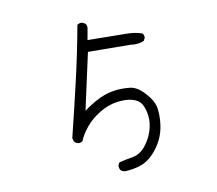

<svg xmlns="http://www.w3.org/2000/svg" viewBox="-88 -883 1176 1040"><g transform="rotate(-10 500.0 -362.5)"><path d="M750 -250Q745.1 -290.5 703.6 -336.4Q663.1 -381.8 623.5 -386.7Q602.5 -389.2 581.8 -389.2Q561 -389.2 545.7 -387.2Q530.3 -385.3 520 -383.3Q509.8 -381.3 499.5 -378.4Q479.5 -372.6 459.5 -363.8Q418.9 -345.2 380.9 -318.4L363.3 -306.2L431.6 -617.7L666.5 -615.7Q678.7 -613.8 688.5 -613.8Q698.2 -613.8 705.1 -614.7Q723.1 -616.7 739.3 -623.5L747.6 -639.2Q748 -640.6 748 -642.1Q748 -655.8 740.2 -664.6Q703.6 -677.2 663.1 -678.2Q620.1 -679.2 440.4 -681.2L451.7 -743.2Q452.1 -746.1 452.1 -748.8Q452.1 -751.5 451.7 -755.4Q450.2 -763.7 444.8 -770.5L428.2 -778.8Q426.3 -779.3 424.8 -779.3Q411.1 -779.3 400.9 -772.5Q374 -623.5 339.1 -472.9Q304.2 -322.3 267.1 -172.4Q269 -158.7 276.4 -147.9L292.5 -140.1Q294.4 -139.6 295.9 -139.6Q309.1 -139.6 318.4 -146.5Q332.5 -182.1 362.8 -219.2Q394 -257.3 441.2 -286.4Q488.3 -315.4 538.6 -322.8Q560.1 -325.7 581.8 -325.7Q603.5 -325.7 622.6 -320.3Q658.7 -311 674.3 -284.7Q688.5 -259.8 693.8 -219.7Q694.8 -210 694.8 -199.2Q694.8 -157.7 675.3 -112.8Q661.1 -81.1 639.2 -55.2Q608.9 -19.5 566.9 -13.2Q529.8 -7.8 495.1 1.5L487.8 16.1Q487.3 18.1 487.3 19.5Q487.3 34.2 495.1 44.9Q504.9 52.2 517.1 54.2Q562.5 52.2 603 39.1Q643.1 25.9 675.8 -8.8Q739.7 -76.2 750 -164.1Q752.9 -186 752.9 -207.5Q752.9 -229 750 -250Z"/></g></svg>

Font: NaikaiFont
Style: Light
Weight: 300
Version: Version 1.89